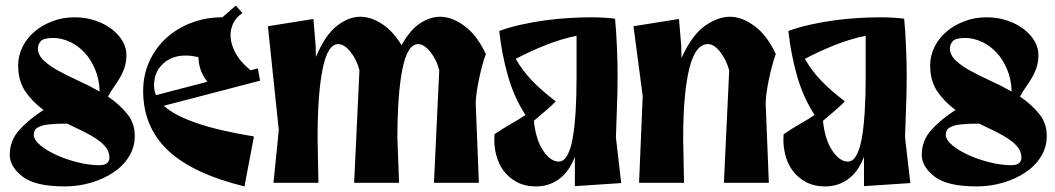

<svg xmlns="http://www.w3.org/2000/svg" viewBox="-20 -655 3781 688"><path d="M463 -168Q463 -128 442.5 -94.5Q422 -61 387 -37.5Q352 -14 306.5 -0.5Q261 13 212 13Q106 13 60.5 -22.5Q15 -58 15 -100Q15 -151 49 -189Q83 -227 136 -261Q97 -289 71 -327Q45 -365 45 -421Q45 -455 60.5 -486.5Q76 -518 103.5 -541.5Q131 -565 168 -579Q205 -593 247 -593Q287 -593 321 -581.5Q355 -570 380 -551Q405 -532 419 -508Q433 -484 433 -459Q433 -433 426 -412.5Q419 -392 408.5 -374.5Q398 -357 387 -341.5Q376 -326 367 -309Q407 -282 435 -248Q463 -214 463 -168ZM116 -481Q116 -458 136.5 -438.5Q157 -419 189 -401.5Q221 -384 260.5 -366Q300 -348 337 -327Q336 -370 321 -406Q306 -442 282.5 -467Q259 -492 229.5 -505.5Q200 -519 171 -519Q137 -519 126.5 -508Q116 -497 116 -481ZM101 -172Q101 -154 124.5 -134.5Q148 -115 183.5 -99Q219 -83 260 -73Q301 -63 336 -63Q354 -63 363 -70Q372 -77 372 -90Q372 -111 359.5 -127Q347 -143 326 -157Q305 -171 277.5 -184.5Q250 -198 221 -212Q182 -212 158.5 -209.5Q135 -207 122 -201.5Q109 -196 105 -188.5Q101 -181 101 -172Z M890 -166 856 13Q669 -33 581 -117Q493 -201 493 -329Q493 -386 515 -434.5Q537 -483 575 -518Q613 -553 665 -573Q717 -593 777 -593L825 -635L849 -608Q828 -595 817 -574Q806 -553 806 -528Q806 -499 823.5 -466Q841 -433 878 -403L904 -410L912 -366L567 -276Q604 -242 683 -214.5Q762 -187 890 -166ZM532 -350Q532 -341 533.5 -332Q535 -323 539 -314L723 -362Q707 -383 699.5 -403.5Q692 -424 691 -450Q679 -453 667.5 -454.5Q656 -456 646 -456Q595 -456 563.5 -426Q532 -396 532 -350Z M960 0 979 -189 940 -561 1103 -587 1111 -492 1112 -451Q1146 -531 1188 -563Q1230 -595 1271 -595Q1309 -595 1348.5 -569.5Q1388 -544 1419 -493Q1450 -549 1486 -572Q1522 -595 1557 -595Q1600 -595 1645 -561.5Q1690 -528 1721 -461Q1715 -446 1708.5 -422Q1702 -398 1696.5 -372Q1691 -346 1687.5 -320.5Q1684 -295 1685 -276L1696 0H1535L1554 -403Q1545 -440 1522.5 -468.5Q1500 -497 1478 -497Q1440 -497 1422 -407.5Q1404 -318 1404 -159L1410 0H1249L1268 -403Q1259 -440 1236.5 -468.5Q1214 -497 1192 -497Q1154 -497 1136 -407.5Q1118 -318 1118 -159L1121 0Z M2040 12V-93Q2019 -39 1983 -13Q1947 13 1901 13Q1861 13 1831.5 -3Q1802 -19 1783.5 -44.5Q1765 -70 1757 -104Q1749 -138 1752 -174Q1784 -196 1812.5 -212Q1841 -228 1863 -243Q1822 -306 1800 -383.5Q1778 -461 1769 -544Q1804 -557 1846.5 -566.5Q1889 -576 1933 -582Q1977 -588 2020 -590.5Q2063 -593 2100 -593Q2125 -593 2147 -591.5Q2169 -590 2184 -588Q2188 -545 2190.5 -490.5Q2193 -436 2193 -379Q2193 -325 2190.5 -264Q2188 -203 2187 -163L2206 1ZM1971 -291Q1952 -272 1934.5 -257.5Q1917 -243 1893 -222Q1900 -154 1926.5 -115Q1953 -76 1982 -76Q2000 -76 2012.5 -98Q2025 -120 2032 -159Q2039 -198 2042.5 -253.5Q2046 -309 2046 -376V-527Q1989 -515 1933 -492.5Q1877 -470 1828 -444Q1853 -401 1886.5 -366Q1920 -331 1970 -293Z M2270 0 2283 -311 2250 -561 2413 -587 2421 -492 2422 -447Q2459 -529 2505.5 -562Q2552 -595 2596 -595Q2639 -595 2684 -561.5Q2729 -528 2760 -461Q2754 -446 2747.5 -422Q2741 -398 2735.5 -372Q2730 -346 2726.5 -320.5Q2723 -295 2724 -276L2735 0H2574L2593 -403Q2583 -440 2561 -468.5Q2539 -497 2517 -497Q2471 -497 2449.5 -407.5Q2428 -318 2428 -159L2431 0Z M3076 12V-93Q3055 -39 3019 -13Q2983 13 2937 13Q2897 13 2867.5 -3Q2838 -19 2819.5 -44.5Q2801 -70 2793 -104Q2785 -138 2788 -174Q2820 -196 2848.5 -212Q2877 -228 2899 -243Q2858 -306 2836 -383.5Q2814 -461 2805 -544Q2840 -557 2882.5 -566.5Q2925 -576 2969 -582Q3013 -588 3056 -590.5Q3099 -593 3136 -593Q3161 -593 3183 -591.5Q3205 -590 3220 -588Q3224 -545 3226.5 -490.5Q3229 -436 3229 -379Q3229 -325 3226.5 -264Q3224 -203 3223 -163L3242 1ZM3007 -291Q2988 -272 2970.5 -257.5Q2953 -243 2929 -222Q2936 -154 2962.5 -115Q2989 -76 3018 -76Q3036 -76 3048.5 -98Q3061 -120 3068 -159Q3075 -198 3078.5 -253.5Q3082 -309 3082 -376V-527Q3025 -515 2969 -492.5Q2913 -470 2864 -444Q2889 -401 2922.5 -366Q2956 -331 3006 -293Z M3731 -168Q3731 -128 3710.5 -94.5Q3690 -61 3655 -37.5Q3620 -14 3574.5 -0.5Q3529 13 3480 13Q3374 13 3328.5 -22.5Q3283 -58 3283 -100Q3283 -151 3317 -189Q3351 -227 3404 -261Q3365 -289 3339 -327Q3313 -365 3313 -421Q3313 -455 3328.5 -486.5Q3344 -518 3371.5 -541.5Q3399 -565 3436 -579Q3473 -593 3515 -593Q3555 -593 3589 -581.5Q3623 -570 3648 -551Q3673 -532 3687 -508Q3701 -484 3701 -459Q3701 -433 3694 -412.5Q3687 -392 3676.5 -374.5Q3666 -357 3655 -341.5Q3644 -326 3635 -309Q3675 -282 3703 -248Q3731 -214 3731 -168ZM3384 -481Q3384 -458 3404.5 -438.5Q3425 -419 3457 -401.5Q3489 -384 3528.5 -366Q3568 -348 3605 -327Q3604 -370 3589 -406Q3574 -442 3550.5 -467Q3527 -492 3497.5 -505.5Q3468 -519 3439 -519Q3405 -519 3394.5 -508Q3384 -497 3384 -481ZM3369 -172Q3369 -154 3392.5 -134.5Q3416 -115 3451.5 -99Q3487 -83 3528 -73Q3569 -63 3604 -63Q3622 -63 3631 -70Q3640 -77 3640 -90Q3640 -111 3627.5 -127Q3615 -143 3594 -157Q3573 -171 3545.5 -184.5Q3518 -198 3489 -212Q3450 -212 3426.5 -209.5Q3403 -207 3390 -201.5Q3377 -196 3373 -188.5Q3369 -181 3369 -172Z"/></svg>

Font: Trickster
Style: Regular
Weight: 400
Designer: Jean-Baptiste Morizot
Foundry: Jean-Baptiste Morizot
Version: Version 2.000;PS 2.0;hotconv 1.0.88;makeotf.lib2.5.647800